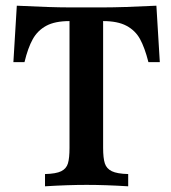

<svg xmlns="http://www.w3.org/2000/svg" viewBox="-20 -651 601 674"><path d="M541 -433H501Q488 -484 471.5 -514Q455 -544 424 -560.5Q393 -577 342 -577V-132Q342 -96 348 -77.5Q354 -59 372.5 -50Q391 -41 430 -40V3Q349 -2 284 -2Q219 -2 138 3V-40Q177 -41 195 -50Q213 -59 218.5 -77.5Q224 -96 224 -132V-577Q173 -577 142.5 -560.5Q112 -544 95 -513.5Q78 -483 66 -433H27L39 -631Q159 -625 224 -625H342Q409 -625 529 -631Z"/></svg>

Font: Gupter
Style: Bold
Weight: 700
Designer: Octavio Pardo
Version: Version 1.000